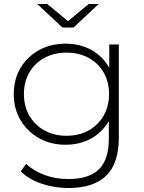

<svg xmlns="http://www.w3.org/2000/svg" viewBox="-20 -745 722 963"><path d="M323 198Q252 198 188 176Q124 154 84 115L111 77Q150 113 204.5 133Q259 153 322 153Q427 153 476.5 104Q526 55 526 -50V-195L536 -273L528 -351V-522H576V-56Q576 75 512.5 136.5Q449 198 323 198ZM309 -19Q235 -19 176.5 -51.5Q118 -84 83.5 -141.5Q49 -199 49 -273Q49 -348 83.5 -405Q118 -462 176.5 -494Q235 -526 309 -526Q380 -526 436.5 -495.5Q493 -465 526 -408.5Q559 -352 559 -273Q559 -195 526 -138Q493 -81 436.5 -50Q380 -19 309 -19ZM313 -64Q376 -64 424 -90.5Q472 -117 499.5 -164.5Q527 -212 527 -273Q527 -335 499.5 -382Q472 -429 424 -455Q376 -481 313 -481Q252 -481 203.5 -455Q155 -429 127.5 -382Q100 -335 100 -273Q100 -212 127.5 -164.5Q155 -117 203.5 -90.5Q252 -64 313 -64ZM293 -607 167 -725H217L339 -624H303L425 -725H475L349 -607Z"/></svg>

Font: MOST Montserrat Light
Style: Regular
Weight: 300
Designer: Julieta Ulanovsky
Foundry: Julieta Ulanovsky
Version: Version 8.000;March 11, 2024;FontCreator 15.0.0.2926 64-bit